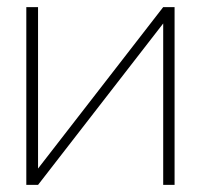

<svg xmlns="http://www.w3.org/2000/svg" viewBox="-20 -520 565 540"><path d="M54 0H87L439 -454V0H471V-500H439L87 -46V-500H54Z"/></svg>

Font: LT Wave Text Thin
Style: Regular
Weight: 100
Designer: Daniel Lyons
Version: Version 2.5 (Glyphs App)